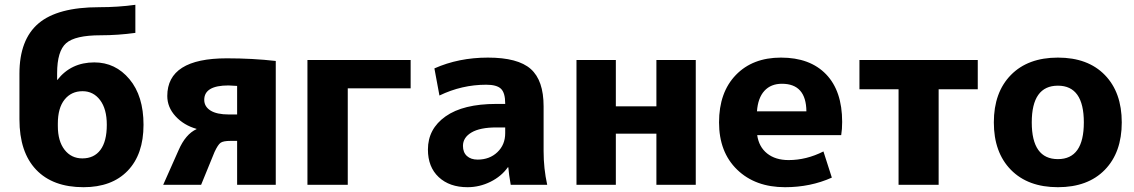

<svg xmlns="http://www.w3.org/2000/svg" viewBox="-20 -770 4725 800"><path d="M328 10Q200 10 130.5 -63Q61 -136 61 -273V-463Q61 -605 140.5 -672.5Q220 -740 393 -740Q473 -740 544 -750V-633Q471 -623 399 -623Q293 -623 255.5 -590Q218 -557 218 -465V-437H219Q276 -510 373 -510Q461 -510 519.5 -440Q578 -370 578 -250Q578 -127 512 -58.5Q446 10 328 10ZM425 -250Q425 -316 397 -353Q369 -390 324 -390Q277 -390 249 -355Q221 -320 221 -255V-245Q221 -182 249 -146Q277 -110 323 -110Q372 -110 398.5 -145.5Q425 -181 425 -250Z M799 -232V-233Q746 -248 711.5 -285.5Q677 -323 677 -370Q677 -527 925 -527Q1032 -527 1129 -516V0H968V-183H941Q910 -183 899 -175Q888 -167 874 -137L818 0H660L724 -144Q753 -211 799 -232ZM968 -293V-412Q942 -414 932 -414Q831 -414 831 -354Q831 -326 857 -309.5Q883 -293 934 -293Z M1429 0H1261V-520H1691V-402H1429Z M2013 -530Q2138 -530 2191.5 -482.5Q2245 -435 2245 -327V-140Q2245 -68 2260 0H2108Q2100 -45 2098 -73H2096Q2069 -35 2023.5 -12.5Q1978 10 1928 10Q1853 10 1808 -32Q1763 -74 1763 -147Q1763 -233 1836.5 -285Q1910 -337 2048 -337H2085V-339Q2085 -383 2067.5 -400Q2050 -417 2006 -417Q1904 -417 1811 -372L1790 -485Q1891 -530 2013 -530ZM1909 -162Q1909 -135 1925.5 -120Q1942 -105 1970 -105Q2020 -105 2052.5 -136Q2085 -167 2085 -215V-239H2048Q1980 -239 1944.5 -218Q1909 -197 1909 -162Z M2546 -213V0H2382V-520H2546V-327H2715V-520H2879V0H2715V-213Z M3134 -306H3340Q3339 -421 3238 -421Q3192 -421 3165 -391.5Q3138 -362 3134 -306ZM3135 -207Q3142 -158 3176.5 -130.5Q3211 -103 3266 -103Q3340 -103 3411 -139L3446 -30Q3357 10 3251 10Q3127 10 3051.5 -63Q2976 -136 2976 -260Q2976 -385 3046 -457.5Q3116 -530 3234 -530Q3355 -530 3422 -460.5Q3489 -391 3489 -262Q3489 -231 3485 -207Z M4054 -398H3891V0H3724V-398H3561V-520H4054Z M4192 -457.5Q4263 -530 4388 -530Q4513 -530 4583.5 -457.5Q4654 -385 4654 -260Q4654 -135 4583.5 -62.5Q4513 10 4388 10Q4263 10 4192 -62.5Q4121 -135 4121 -260Q4121 -385 4192 -457.5ZM4388 -107Q4496 -107 4496 -260Q4496 -413 4388 -413Q4279 -413 4279 -260Q4279 -107 4388 -107Z"/></svg>

Font: M PLUS 1p ExtraBold
Style: Regular
Weight: 800
Version: Version 1.062